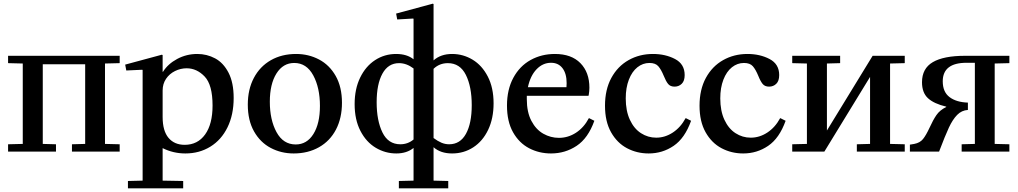

<svg xmlns="http://www.w3.org/2000/svg" viewBox="-20 -826 5544 1046"><path d="M632 -482 552 -480V-42L632 -40V0H372V-40L444 -42V-476H213V-42L285 -40V0H24V-40L104 -42V-480L24 -482V-522H632Z M862 -528 866 -526V-435H868Q895 -478 945.5 -505Q996 -532 1055 -532Q1107 -532 1152 -508Q1197 -484 1225 -430Q1253 -376 1253 -292Q1253 -201 1219.5 -132.5Q1186 -64 1126 -27Q1066 10 990 10Q924 10 866 -19V158L978 160V200H677V160L757 158V-444L755 -446L668 -442L662 -474ZM986 -37Q1057 -37 1097.5 -93.5Q1138 -150 1138 -251Q1138 -364 1095 -409Q1052 -454 997 -454Q964 -454 933.5 -439Q903 -424 884.5 -396.5Q866 -369 866 -333V-189Q866 -113 898 -75Q930 -37 986 -37Z M1593 -532Q1661 -532 1718 -502Q1775 -472 1809 -412Q1843 -352 1843 -266Q1843 -183 1810.5 -120.5Q1778 -58 1718 -24Q1658 10 1580 10Q1512 10 1455 -20Q1398 -50 1364 -110Q1330 -170 1330 -256Q1330 -339 1363 -401.5Q1396 -464 1455.5 -498Q1515 -532 1593 -532ZM1591 -39Q1652 -39 1687.5 -96Q1723 -153 1723 -249Q1723 -348 1686.5 -415.5Q1650 -483 1583 -483Q1522 -483 1486 -425.5Q1450 -368 1450 -272Q1450 -173 1486.5 -106Q1523 -39 1591 -39Z M1912 -259Q1912 -341 1942 -403Q1972 -465 2023.5 -498.5Q2075 -532 2138 -532Q2197 -532 2233 -503V-723L2231 -725L2144 -720L2138 -752L2338 -806L2342 -804V-497Q2381 -532 2443 -532Q2503 -532 2554.5 -501Q2606 -470 2637.5 -409Q2669 -348 2669 -263Q2669 -181 2639.5 -119Q2610 -57 2558.5 -23.5Q2507 10 2443 10Q2380 10 2342 -24V158L2422 160V200H2153V160L2233 158V-20Q2196 10 2139 10Q2079 10 2027 -21Q1975 -52 1943.5 -113Q1912 -174 1912 -259ZM2161 -40Q2202 -40 2233 -66V-453Q2195 -482 2154 -482Q2095 -482 2063.5 -425Q2032 -368 2032 -269Q2032 -169 2063.5 -104.5Q2095 -40 2161 -40ZM2427 -40Q2487 -40 2518.5 -97Q2550 -154 2550 -253Q2550 -354 2518 -418Q2486 -482 2420 -482Q2374 -482 2342 -451V-74Q2365 -57 2385 -48.5Q2405 -40 2427 -40Z M3025 -75Q3075 -75 3118 -103Q3161 -131 3188 -182H3190L3218 -168Q3184 -73 3121.5 -31.5Q3059 10 2982 10Q2917 10 2862.5 -18.5Q2808 -47 2775 -105.5Q2742 -164 2742 -251Q2742 -338 2776.5 -402Q2811 -466 2870.5 -499Q2930 -532 3003 -532Q3093 -532 3142 -482Q3191 -432 3191 -348Q3191 -330 3187 -306L3185 -304H2850V-286Q2850 -215 2875 -167.5Q2900 -120 2940 -97.5Q2980 -75 3025 -75ZM3066 -351Q3067 -358 3067 -373Q3067 -425 3044.5 -454.5Q3022 -484 2982 -484Q2937 -484 2903 -448.5Q2869 -413 2856 -351Z M3537 -532Q3605 -532 3657.5 -504.5Q3710 -477 3710 -417Q3710 -385 3694 -369.5Q3678 -354 3655 -354Q3632 -354 3620 -368.5Q3608 -383 3596 -413Q3582 -447 3566.5 -465Q3551 -483 3518 -483Q3482 -483 3452.5 -459.5Q3423 -436 3406 -392Q3389 -348 3389 -290Q3389 -222 3411.5 -173.5Q3434 -125 3472 -100.5Q3510 -76 3555 -76Q3603 -76 3645.5 -104Q3688 -132 3715 -182H3717L3745 -168Q3711 -73 3650 -31.5Q3589 10 3514 10Q3450 10 3396 -18.5Q3342 -47 3309 -105.5Q3276 -164 3276 -250Q3276 -338 3310.5 -401.5Q3345 -465 3404.5 -498.5Q3464 -532 3537 -532Z M4052 -532Q4120 -532 4172.5 -504.5Q4225 -477 4225 -417Q4225 -385 4209 -369.5Q4193 -354 4170 -354Q4147 -354 4135 -368.5Q4123 -383 4111 -413Q4097 -447 4081.5 -465Q4066 -483 4033 -483Q3997 -483 3967.5 -459.5Q3938 -436 3921 -392Q3904 -348 3904 -290Q3904 -222 3926.5 -173.5Q3949 -125 3987 -100.5Q4025 -76 4070 -76Q4118 -76 4160.5 -104Q4203 -132 4230 -182H4232L4260 -168Q4226 -73 4165 -31.5Q4104 10 4029 10Q3965 10 3911 -18.5Q3857 -47 3824 -105.5Q3791 -164 3791 -250Q3791 -338 3825.5 -401.5Q3860 -465 3919.5 -498.5Q3979 -532 4052 -532Z M4376 -42V-480L4296 -482V-522H4557V-482L4485 -480V-115L4734 -522H4909V-482L4829 -480V-42L4909 -40V0H4648V-40L4720 -42V-407L4471 0H4296V-40Z M5399 -480V-42L5479 -40V0H5219V-40L5291 -42V-484H5246Q5116 -484 5116 -383Q5116 -325 5153 -297Q5190 -269 5253 -267V-227Q5219 -225 5194.5 -200Q5170 -175 5149.5 -131Q5129 -87 5096 0H4937V-38L4961 -42Q4992 -48 5008.5 -68.5Q5025 -89 5044 -130Q5063 -172 5081.5 -199Q5100 -226 5135 -243V-245Q5068 -261 5035.5 -291Q5003 -321 5003 -378Q5003 -453 5062 -487.5Q5121 -522 5237 -522H5479V-482Z"/></svg>

Font: Minipax
Style: Bold
Weight: 500
Designer: Raphaël Ronot, Igor Stepanchenko (Cyrillic)
Foundry: steppetype
Version: Version 1.002